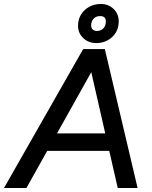

<svg xmlns="http://www.w3.org/2000/svg" viewBox="-53 -947 764 967"><path d="M-33 0 366 -700H472L80 0ZM540 0 380 -700H475L640 0ZM132 -187 147 -275H550L535 -187ZM432 -730Q393 -730 366.5 -755Q340 -780 340 -817Q340 -849 355 -873.5Q370 -898 396 -912.5Q422 -927 455 -927Q493 -927 519 -902Q545 -877 545 -839Q545 -807 530 -782.5Q515 -758 489 -744Q463 -730 432 -730ZM435 -791Q455 -791 467.5 -804Q480 -817 480 -840Q480 -866 451 -866Q431 -866 418.5 -853Q406 -840 406 -818Q406 -806 414 -798.5Q422 -791 435 -791Z"/></svg>

Font: Figtree Light Medium
Style: Italic
Weight: 500
Italic angle: -9.5°
Version: Version 2.000